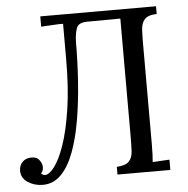

<svg xmlns="http://www.w3.org/2000/svg" viewBox="-52 -751 803 818"><g transform="rotate(-5 350.0 -342.0)"><path d="M99 16Q63 16 35 -2.5Q7 -21 7 -52Q7 -74 20.5 -88.5Q34 -103 56 -104Q81 -106 93 -90.5Q105 -75 105 -60Q105 -43 95 -33Q103 -25 112 -25Q129 -25 151.5 -54Q174 -83 195 -143Q216 -203 230 -294.5Q244 -386 244 -511V-660H223L150 -656V-700H645V-667Q608 -666 593.5 -650Q579 -634 577.5 -607Q576 -580 576 -544V-119Q576 -66 573 -40Q591 -41 609 -42Q627 -43 645 -44V0H419V-33Q457 -35 471.5 -50.5Q486 -66 487.5 -93.5Q489 -121 489 -156V-661L348 -660Q312 -660 303 -640.5Q294 -621 292 -582Q292 -494 286 -408Q280 -322 267 -245.5Q254 -169 232 -110Q210 -51 177 -17.5Q144 16 99 16Z"/></g></svg>

Font: Lora
Style: Regular
Weight: 400
Designer: Olga Karpushina, Alexei Vanyashin (Cyrillic)
Foundry: Cyreal
Version: Version 3.005; ttfautohint (v1.8.4.7-5d5b)